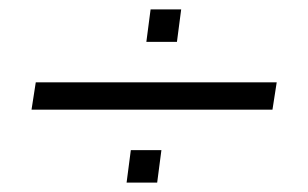

<svg xmlns="http://www.w3.org/2000/svg" viewBox="-20 -459 655 408"><path d="M356 -370H291L300 -439H365ZM568 -284 559 -226H47L56 -284ZM314 -71H249L258 -140H323Z"/></svg>

Font: Chivo Thin Italic
Style: Regular
Weight: 100
Italic angle: -8.05°
Designer: Hector Gatti
Foundry: Omnibus-Type
Version: Version 1.007